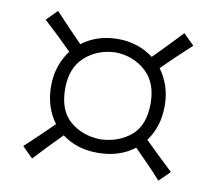

<svg xmlns="http://www.w3.org/2000/svg" viewBox="-64 -663 752 668"><g transform="rotate(10 312.5 -329.5)"><path d="M535.6 -69.3 573.2 -106.4Q546.4 -131.3 521.2 -155.8Q496.1 -180.2 473.1 -202.6Q491.7 -227.5 502 -259.3Q512.2 -291 512.2 -329.1Q512.2 -366.7 501.5 -398.4Q490.7 -430.2 471.7 -455.6Q494.6 -478.5 520.5 -502.9Q546.4 -527.3 573.7 -552.7L535.6 -590.3Q510.3 -563.5 485.6 -537.8Q460.9 -512.2 438 -489.3Q412.6 -508.8 380.9 -519.5Q349.1 -530.3 312.5 -530.3Q239.3 -530.3 185.5 -489.7Q163.1 -512.7 138.7 -538.1Q114.3 -563.5 89.4 -590.3L52.2 -552.7Q79.6 -527.8 104.7 -503.7Q129.9 -479.5 152.3 -457Q132.8 -431.6 121.8 -399.2Q110.8 -366.7 110.8 -329.1Q110.8 -290.5 121.3 -258.3Q131.8 -226.1 150.9 -201.2Q128.4 -178.7 103.3 -154.8Q78.1 -130.9 51.8 -106.4L89.4 -68.8Q113.8 -95.2 137.7 -120.1Q161.6 -145 184.1 -167.5Q235.4 -127.9 310.5 -127.9Q386.7 -127.9 439.9 -168.9Q462.4 -146.5 486.6 -121.6Q510.7 -96.7 535.6 -69.3ZM310.5 -175.8Q247.6 -177.7 204.1 -214.4Q160.6 -251 160.6 -329.1Q160.6 -402.3 204.8 -441.7Q249 -481 312.5 -482.9Q375.5 -481 418.9 -441.7Q462.4 -402.3 462.4 -329.1Q462.4 -251 418.5 -214.4Q374.5 -177.7 310.5 -175.8Z"/></g></svg>

Font: Pinar-VF
Style: Regular
Weight: 300
Designer: Amin Abedi
Version: Version 3.0